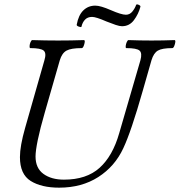

<svg xmlns="http://www.w3.org/2000/svg" viewBox="-20 -853 829 886"><path d="M253 13Q171 13 121.5 -18Q72 -49 72 -128Q72 -179 96 -263L185 -575Q195 -608 181.5 -619.5Q168 -631 120 -631Q116 -631 116.5 -640.5Q117 -650 121 -659Q125 -668 129 -668Q159 -667 189 -666.5Q219 -666 248 -666Q278 -666 308 -666.5Q338 -667 367 -668Q372 -668 371 -659Q370 -650 366 -640.5Q362 -631 357 -631Q308 -631 287 -619.5Q266 -608 256 -575L187 -335Q165 -259 154.5 -208Q144 -157 144 -131Q144 -77 180.5 -50.5Q217 -24 275 -24Q379 -24 439.5 -78.5Q500 -133 530 -238L628 -575Q637 -608 624 -619.5Q611 -631 563 -631Q559 -631 560 -640.5Q561 -650 565 -659Q569 -668 573 -668Q600 -667 626.5 -666.5Q653 -666 679 -666Q706 -666 732.5 -666.5Q759 -667 785 -668Q790 -668 789 -659Q788 -650 784 -640.5Q780 -631 775 -631Q728 -631 708.5 -619.5Q689 -608 679 -575L639 -435Q585 -245 549 -169Q510 -85 433.5 -36Q357 13 253 13ZM356 -730Q355 -726 344 -730Q333 -734 334 -739Q342 -783 364.5 -805Q387 -827 420 -827Q444 -827 492 -806Q540 -785 561 -785Q579 -785 591 -800Q603 -815 608 -830Q610 -835 619.5 -831Q629 -827 628 -822Q619 -788 598 -760Q577 -732 543 -732Q532 -732 514 -738Q496 -744 471 -754Q423 -775 405 -775Q384 -775 372 -762Q360 -749 356 -730Z"/></svg>

Font: Junicode
Style: Italic
Weight: 400
Italic angle: -11°
Designer: Peter S. Baker
Version: Version 2.100; ttfautohint (v1.8.4)